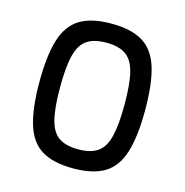

<svg xmlns="http://www.w3.org/2000/svg" viewBox="-98 -723 796 828"><g transform="rotate(15 300.0 -309.0)"><path d="M300 14Q211 14 159.5 -17.5Q108 -49 86 -120.5Q64 -192 64 -309Q64 -427 86 -498Q108 -569 159.5 -600.5Q211 -632 300 -632Q389 -632 440.5 -600.5Q492 -569 514 -498Q536 -427 536 -309Q536 -192 514 -120.5Q492 -49 440.5 -17.5Q389 14 300 14ZM300 -71Q355 -71 386.5 -92.5Q418 -114 431 -166Q444 -218 444 -309Q444 -401 431 -452.5Q418 -504 386.5 -525.5Q355 -547 300 -547Q245 -547 213.5 -525.5Q182 -504 169 -452.5Q156 -401 156 -309Q156 -218 169 -166Q182 -114 213.5 -92.5Q245 -71 300 -71Z"/></g></svg>

Font: Victor Mono SemiBold
Style: Regular
Weight: 600
Monospace: yes
Designer: Rune Bjørnerås
Version: Version 1.561;gftools[0.9.30]